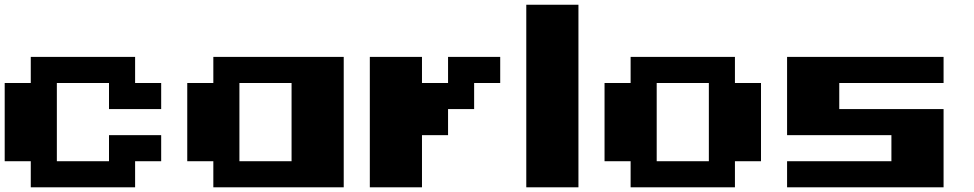

<svg xmlns="http://www.w3.org/2000/svg" viewBox="-20 -798 4151 818"><path d="M111.1 -111.1H0V-444.4H111.1V-555.6H555.6V-444.4H666.7V-333.3H444.4V-444.4H222.2V-111.1H444.4V-222.2H666.7V-111.1H555.6V0H111.1Z M1000 -111.1H1222.2V-444.4H1000ZM888.9 -111.1H777.8V-444.4H888.9V-555.6H1444.4V0H888.9Z M2111.1 -555.6V-444.4H2000V-333.3H1888.9V-222.2H1777.8V0H1555.6V-555.6H1777.8V-444.4H1888.9V-555.6Z M2444.4 0H2222.2V-777.8H2444.4Z M2666.7 -111.1H2555.6V-444.4H2666.7V-555.6H3111.1V-444.4H3222.2V-111.1H3111.1V0H2666.7ZM3000 -444.4H2777.8V-111.1H3000Z M4000 0H3333.3V-111.1H3777.8V-222.2H3333.3V-555.6H4000V-444.4H3555.6V-333.3H4000Z"/></svg>

Font: Pixeloid Sans
Style: Bold
Weight: 700
Monospace: yes
Designer: GGBot
Version: 0.3